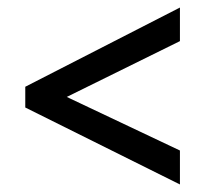

<svg xmlns="http://www.w3.org/2000/svg" viewBox="-20 -612 521 509"><path d="M457 -123 47 -327V-382L457 -592V-503L157 -355L457 -213Z"/></svg>

Font: Noto Sans Condensed Medium
Style: Italic
Weight: 500
Width: 3
Italic angle: -12°
Designer: Monotype Design Team
Foundry: Monotype Imaging Inc.
Version: Version 2.013; ttfautohint (v1.8.4.7-5d5b)